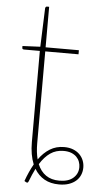

<svg xmlns="http://www.w3.org/2000/svg" viewBox="-59 -708 495 937"><g transform="rotate(5 189.0 -240.0)"><path d="M266 168.5Q310.5 168.5 334.2 147.5Q358 126.5 358 94.5Q358 81 353.2 68Q348.5 55 338.5 44.8Q328.5 34.5 312.8 28.2Q297 22 275 22Q238 22 210 41.2Q182 60.5 159.5 97Q174 132 200.5 150.2Q227 168.5 266 168.5ZM143 -4.5Q143 41 152 74.5Q176 40.5 206.5 21.8Q237 3 276 3Q301 3 320 10.5Q339 18 351.8 30.8Q364.5 43.5 371 60Q377.5 76.5 377.5 94.5Q377.5 113.5 370.5 130.5Q363.5 147.5 349.5 160Q335.5 172.5 314.8 179.8Q294 187 266.5 187Q224.5 187 194.5 170Q164.5 153 145.5 121Q138.5 135 131.5 150.8Q124.5 166.5 118 184Q115.5 190.5 112.5 191.5Q109.5 192.5 104.5 189.5L97 185Q105.5 161 115 140Q124.5 119 135 100.5Q116.5 55 116.5 -7V-454H39.5Q30 -454 30 -461.5V-470.5L117 -474.5L124 -664Q124.5 -667 126.5 -669.8Q128.5 -672.5 132 -672.5H143V-474H306V-454H143Z"/></g></svg>

Font: Lato ExtraLight
Style: Regular
Weight: 275
Designer: Lukasz Dziedzic with Adam Twardoch and Botio Nikoltchev
Foundry: tyPoland Lukasz Dziedzic
Version: Version 2.015; 2015-08-06; http://www.latofonts.com/